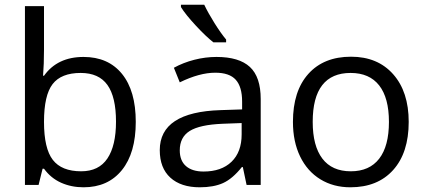

<svg xmlns="http://www.w3.org/2000/svg" viewBox="-20 -786 1813 816"><path d="M335 -544Q440 -544 498.5 -472Q557 -400 557 -268Q557 -136 498 -63Q439 10 335 10Q283 10 239.5 -9.5Q196 -29 167 -69H161L144 0H86V-760H167V-575Q167 -513 163 -464H167Q224 -544 335 -544ZM323 -476Q240 -476 203.5 -428.5Q167 -381 167 -268Q167 -155 204.5 -106.5Q242 -58 325 -58Q400 -58 436.5 -112.5Q473 -167 473 -269Q473 -374 436.5 -425Q400 -476 323 -476Z M1028 0 1012 -76H1008Q968 -26 928 -8Q888 10 829 10Q749 10 704 -31Q659 -72 659 -148Q659 -310 918 -318L1009 -321V-354Q1009 -417 982 -447Q955 -477 895 -477Q828 -477 744 -436L719 -498Q759 -520 806 -532Q853 -544 900 -544Q996 -544 1042 -501.5Q1088 -459 1088 -365V0ZM845 -57Q921 -57 964 -98.5Q1007 -140 1007 -215V-263L926 -260Q829 -256 786.5 -229.5Q744 -203 744 -147Q744 -103 770.5 -80Q797 -57 845 -57ZM941 -606H887Q855 -631 811.5 -678Q768 -725 749 -756V-766H848Q864 -732 891.5 -688Q919 -644 941 -618Z M1717 -268Q1717 -137 1651 -63.5Q1585 10 1469 10Q1397 10 1341.5 -24Q1286 -58 1255.5 -121Q1225 -184 1225 -268Q1225 -399 1290.5 -472Q1356 -545 1472 -545Q1585 -545 1651 -470.5Q1717 -396 1717 -268ZM1309 -268Q1309 -166 1350 -112Q1391 -58 1471 -58Q1550 -58 1591.5 -111.5Q1633 -165 1633 -268Q1633 -370 1591.5 -423Q1550 -476 1470 -476Q1390 -476 1349.5 -424Q1309 -372 1309 -268Z"/></svg>

Font: Stephens Clock
Style: Regular
Weight: 400
Designer: Peter Wiegel (catfonts.de) with slight modifications by DT1.org
Version: Version 0.9.1